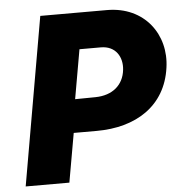

<svg xmlns="http://www.w3.org/2000/svg" viewBox="-51 -749 754 797"><g transform="rotate(-5 326.0 -350.0)"><path d="M24 0H206L242 -204H338C501 -204 627 -282 649 -440C669 -577 580 -700 424 -700H146ZM260 -343 296 -548H385C447 -548 475 -500 469 -447C462 -384 416 -345 345 -344Z"/></g></svg>

Font: Fixel Display 20240404 ExBold
Style: Italic
Weight: 800
Italic angle: -10°
Designer: AlfaBravo + MacPaw
Foundry: Kyrylo Tkachov, Marchela Mozhyna, Serhii Makarenko, Maria Weinstein, Zakhar Kryvoshyya
Version: Version 1.211;Glyphs 3.2 (3225)